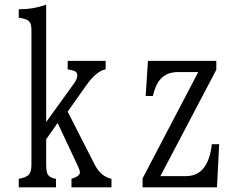

<svg xmlns="http://www.w3.org/2000/svg" viewBox="-20 -800 1040 820"><path d="M60.1 0V-36.1Q93.3 -42 104 -55.2Q114.3 -67.4 114.3 -96.2V-672.9Q114.3 -700.2 103 -710Q90.8 -720.7 60.1 -724.1V-760.3Q123 -760.3 177.2 -780.3V-278.8L294.9 -441.9Q310.1 -462.4 310.1 -478.5Q310.1 -492.7 296.9 -497.1Q287.6 -500.5 269 -503.9V-540H431.2V-503.9Q391.6 -496.6 348.1 -435.1L269 -323.2L383.3 -99.1Q409.2 -46.9 456.1 -36.1V0H285.2V-36.1Q321.3 -47.9 321.3 -63Q321.3 -72.8 313 -89.8L226.1 -274.9L177.2 -205.1V-96.2Q177.2 -64.9 185.1 -53.2Q193.4 -40.5 219.2 -36.1V0Z M611.8 -540H903.8V-502L665 -47.9H774.9Q869.1 -47.9 884.8 -184.1H916L906.7 0H588.9V-38.1L826.7 -492.2H739.7Q691.4 -492.2 664.1 -460.4Q644 -438 632.8 -390.1H602.1Z"/></svg>

Font: BIZ UDMincho
Style: Regular
Weight: 400
Monospace: yes
Designer: TypeBank Co., Ltd.
Foundry: Morisawa Inc.
Version: Version 1.06